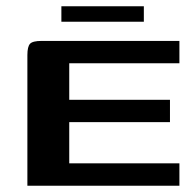

<svg xmlns="http://www.w3.org/2000/svg" viewBox="-20 -590 624 610"><path d="M67 0V-415Q67 -442 75.5 -451Q84 -460 112 -460H550V-389H200V-273H520V-202H200V-71H550V0ZM175 -521V-570H437V-521Z"/></svg>

Font: Genos Thin SemiBold
Style: Regular
Weight: 600
Version: Version 1.010